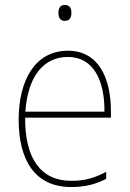

<svg xmlns="http://www.w3.org/2000/svg" viewBox="-20 -742 521 772"><path d="M240 -722C220 -722 215 -706 215 -690C215 -673 221 -658 240 -658C261 -658 267 -672 267 -690C267 -706 263 -722 240 -722ZM253 -538C119 -538 55 -416 55 -261C55 -100 119 10 266 10C322 10 365 -1 407 -23V-51C355 -24 319 -15 266 -15C144 -15 80 -105 81 -269H426V-295C426 -427 377 -538 253 -538ZM253 -513C355 -513 401 -420 400 -293H82C92 -438 157 -513 253 -513Z"/></svg>

Font: Noto Sans Arabic SemCond Thin
Style: Regular
Weight: 100
Width: 4
Designer: Monotype Design Team, Nadine Chahine, Nizar Qandah and Khaled Hosny
Foundry: Monotype Imaging Inc.
Version: Version 2.012